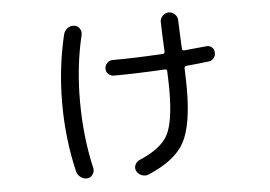

<svg xmlns="http://www.w3.org/2000/svg" viewBox="-48 -675 1096 780"><g transform="rotate(-5 500.0 -285.0)"><path d="M421.9 -375Q409.2 -375 399.9 -383.8Q390.6 -392.6 390.6 -405.8Q390.6 -418.9 399.9 -428.7Q409.2 -438.5 421.9 -438.5Q509.8 -438.5 627 -445.3Q635.7 -445.3 635.7 -454.1Q631.8 -534.2 630.9 -576.2Q630.9 -589.8 641.6 -600.6Q652.3 -611.3 666 -611.3Q680.7 -611.3 691.4 -600.6Q702.1 -589.8 702.1 -575.2Q703.1 -536.1 707 -460Q707 -452.1 715.8 -452.1Q721.7 -453.1 754.9 -456.1Q788.1 -459 805.7 -460.9Q818.4 -462.9 828.1 -455.1Q837.9 -447.3 838.9 -433.6Q839.8 -419.9 831.5 -409.7Q823.2 -399.4 809.6 -398.4Q792 -396.5 756.8 -392.6Q721.7 -388.7 718.8 -388.7Q710.9 -388.7 710.9 -378.9Q712.9 -323.2 712.9 -297.9Q712.9 -145.5 674.8 -76.7Q636.7 -7.8 526.4 38.1Q513.7 43 499.5 37.6Q485.4 32.2 478.5 18.6Q472.7 6.8 478 -5.9Q483.4 -18.6 496.1 -24.4Q585 -61.5 613.3 -114.3Q641.6 -167 641.6 -297.9Q641.6 -323.2 639.6 -375Q639.6 -381.8 630.9 -381.8Q511.7 -375 421.9 -375ZM279.3 31.2Q264.6 33.2 252 23.9Q239.3 14.6 235.4 0Q203.1 -134.8 203.1 -279.8Q203.1 -424.8 235.4 -559.6Q239.3 -574.2 251.5 -583.5Q263.7 -592.8 279.3 -590.8Q293 -589.8 301.3 -577.1Q309.6 -564.5 305.7 -549.8Q275.4 -422.9 275.9 -279.8Q276.4 -136.7 305.7 -9.8Q309.6 3.9 301.3 17.1Q293 30.3 279.3 31.2Z"/></g></svg>

Font: Rounded Mgen+ 2m regular
Style: Regular
Weight: 400
Designer: [Source Han Sans]
Ryoko NISHIZUKA  (kana & ideographs); Paul D. Hunt (Latin, Greek & Cyrillic); Wenlong ZHANG  (bopomofo
Version: Version 1.059.20150602